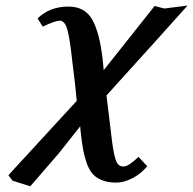

<svg xmlns="http://www.w3.org/2000/svg" viewBox="-20 -468 682 678"><path d="M235.8 -247.1Q227.5 -327.1 218.5 -361.1Q209.5 -395 190.9 -395Q175.3 -395 130.9 -374L112.8 -402.8Q154.8 -444.8 222.2 -444.8Q279.8 -444.8 305.9 -398.4Q332 -352.1 342.8 -255.9Q345.2 -233.4 346.2 -220.2L525.9 -446.8L560.1 -438Q620.1 -445.8 642.1 -448.2L536.1 -330.1L356 -130.9L370.1 -15.1Q376.5 43.9 382.3 72.3Q388.2 100.6 395.5 110.4Q402.8 120.1 416 120.1Q433.6 120.1 469.2 85.9L500 119.1Q477.5 146 447.3 161.4Q417 176.8 391.1 176.8Q362.8 176.8 343 169.4Q323.2 162.1 310.1 149.2Q296.9 136.2 287.8 112.1Q278.8 87.9 273.7 60.8Q268.6 33.7 264.2 -8.8L263.2 -22L187 74.2L86.9 189.9L23.9 169.9L9.8 150.9L22.9 136.2L251 -111.8Q246.1 -169.4 235.8 -247.1Z"/></svg>

Font: Linux Libertine G
Style: Bold Italic
Weight: 700
Italic angle: -11.5°
Designer: Philipp H. Poll
Foundry: Philipp H. Poll
Version: Version 4.1.0